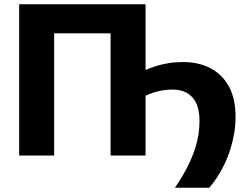

<svg xmlns="http://www.w3.org/2000/svg" viewBox="-20 -733 1153 905"><path d="M804.3 151.9Q826.8 119.4 845.1 87.7Q863.5 56 877.4 24.7Q891.3 -6.7 901 -37.6Q910.6 -68.5 915.5 -99.4Q920.4 -130.3 920.4 -161.8Q920.4 -237.1 887.1 -273.9Q853.7 -310.8 793 -310.8Q768.5 -310.8 745.8 -307Q723.1 -303.2 703.1 -296.6Q683 -290.1 666.1 -281.3V-228.7Q666.1 -162.8 666.1 -109.7Q666.1 -56.7 666.1 0H501.2Q501.2 -57.6 501.2 -111.6Q501.2 -165.5 501.2 -232.4V-448.4Q501.2 -517.6 501.2 -573Q501.2 -628.4 501.2 -687L581.1 -575.8H158.9L235.2 -687Q235.2 -628.4 235.2 -573Q235.2 -517.6 235.2 -448.4V-232.4Q235.2 -165.5 235.2 -111.6Q235.2 -57.6 235.2 0H70.3Q70.3 -57.6 70.3 -111.6Q70.3 -165.5 70.3 -232.4V-474.4Q70.3 -543.6 70.3 -599Q70.3 -654.4 70.3 -713H666.1Q666.1 -654.4 666.1 -599Q666.1 -543.6 666.1 -474.4V-403.3Q690 -413.5 716.9 -421.9Q743.8 -430.4 775.2 -435.5Q806.6 -440.6 843 -440.6Q915.3 -440.6 971.1 -411.9Q1026.8 -383.2 1058.6 -326Q1090.3 -268.8 1090.3 -182.1Q1090.3 -143.2 1083.9 -104.9Q1077.5 -66.7 1066 -30.2Q1054.5 6.2 1039 39.2Q1023.4 72.2 1004.8 100.7Q986.3 129.3 966.3 151.9Z"/></svg>

Font: Commissioner Thin
Style: Regular
Weight: 100
Designer: Kostas Bartsokas
Foundry: Kostas Bartsokas
Version: Version 1.001;gftools[0.9.23]